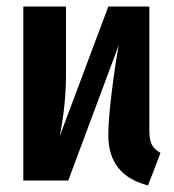

<svg xmlns="http://www.w3.org/2000/svg" viewBox="-20 -550 531 585"><path d="M469 -84 431 15Q310 -16 310 -138Q310 -185 320.5 -270Q331 -355 342 -413L188 0H51V-530H181V-320Q181 -232 162 -135L310 -530H435V-152Q435 -124 442.5 -109.5Q450 -95 469 -84Z"/></svg>

Font: Fira Sans Extra Condensed SemiBold
Style: Regular
Weight: 600
Width: 1
Designer: Carrois Corporate & Edenspiekermann AG
Foundry: Carrois Corporate GbR & Edenspiekermann AG
Version: Version 4.203